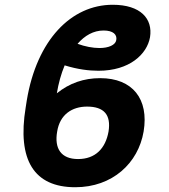

<svg xmlns="http://www.w3.org/2000/svg" viewBox="-20 -780 713 810"><path d="M402.7 -450.3C334.2 -450.3 273.4 -429.7 219.8 -386.4C226.6 -427.6 237.6 -468 252.8 -504.3C307.9 -487.2 355.1 -481.5 395.6 -481.5C526.3 -481.5 600.1 -551.1 612.9 -622.9C625.4 -701 573.2 -759.9 455.6 -759.9C280.5 -759.9 135.3 -611.5 93 -356.5L88.4 -327.1C51.8 -104.4 123.6 9.9 297.6 9.9C454.2 9.9 563.2 -91.6 585.9 -225.1C608.7 -361.9 539.8 -450.3 402.7 -450.3ZM221.2 -225.1C232.6 -297.2 284.4 -330.3 347.3 -330.3C418.3 -330.3 449.2 -296.2 437.9 -225.1C425.1 -153.4 382.1 -109 309.3 -109C237.6 -109 208.5 -153.4 221.2 -225.1ZM307.2 -595.2C337.4 -630 374.3 -651.3 416.9 -651.3C457.4 -651.3 474.8 -634.2 470.5 -610.8C467 -590.2 438.6 -577.4 399.5 -577.4C371.4 -577.4 338.1 -583.8 307.2 -595.2Z"/></svg>

Font: Magic Ui Pro
Style: Bold Italic
Weight: 700
Italic angle: -9.39999°
Designer: Stefan Endress, Andreas Faust
Version: Version 1.000;FEAKit 1.0